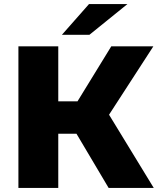

<svg xmlns="http://www.w3.org/2000/svg" viewBox="-20 -929 790 949"><path d="M358 -268H268V0H71V-700H268V-428H363L530 -700H738L519 -362L740 0H517ZM420 -909H610L422 -757H286Z"/></svg>

Font: CMG Sans ExtraBold
Style: Regular
Weight: 800
Designer: Julieta Ulanovsky
Foundry: Julieta Ulanovsky
Version: Version 7.200